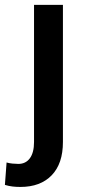

<svg xmlns="http://www.w3.org/2000/svg" viewBox="-60 -548 348 782"><path d="M78.6 -528.3H196.3V30.3Q196.3 118.7 150.4 166Q104.5 213.4 23.4 213.4Q6.3 213.4 -8.5 211.7Q-23.4 210 -40 205.1L-33.2 113.8Q-23.9 116.7 -9.8 118.2Q4.4 119.6 14.6 119.6Q44.9 119.6 61.8 96.4Q78.6 73.2 78.6 30.3Z"/></svg>

Font: Vazirmatn RD UI FD Medium
Style: Regular
Weight: 500
Designer: Saber Rastikerdar
Foundry: Saber Rastikerdar
Version: Version 33.003